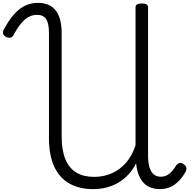

<svg xmlns="http://www.w3.org/2000/svg" viewBox="-30 -1295 1334 1333"><path d="M616 18Q520 18 451.5 -21Q383 -60 346.5 -138.5Q310 -217 310 -335V-1065Q310 -1132 290.5 -1162Q271 -1192 227 -1192Q197 -1192 170 -1178Q143 -1164 117 -1133Q91 -1102 63 -1050Q55 -1036 41 -1033.5Q27 -1031 12 -1039Q-6 -1049 -9 -1062Q-12 -1075 -3 -1091Q30 -1153 66 -1194Q102 -1235 143 -1255Q184 -1275 233 -1275Q316 -1275 357 -1222Q398 -1169 398 -1065V-346Q398 -252 424 -189.5Q450 -127 500 -97Q550 -67 622 -67Q664 -67 701 -76.5Q738 -86 770.5 -104.5Q803 -123 830 -149.5Q857 -176 877.5 -211Q898 -246 911 -287V-1244Q911 -1258 922 -1264.5Q933 -1271 955 -1271Q976 -1271 987 -1264.5Q998 -1258 998 -1244V-212Q998 -165 1008 -133Q1018 -101 1037.5 -84.5Q1057 -68 1086 -68Q1118 -68 1143 -87Q1168 -106 1191 -143Q1202 -160 1215.5 -163Q1229 -166 1244 -156Q1262 -144 1264 -130Q1266 -116 1257 -100Q1241 -71 1221 -48.5Q1201 -26 1179 -11Q1157 4 1132 11Q1107 18 1081 18Q1033 18 998.5 -1Q964 -20 943.5 -58Q923 -96 916 -151Q916 -153 915.5 -156Q915 -159 915 -161Q893 -117 862 -84Q831 -51 793 -28Q755 -5 710.5 6.5Q666 18 616 18Z"/></svg>

Font: Playwrite VN
Style: Regular
Weight: 400
Designer: Veronika Burian, José Scaglione
Foundry: TypeTogether
Version: Version 1.002